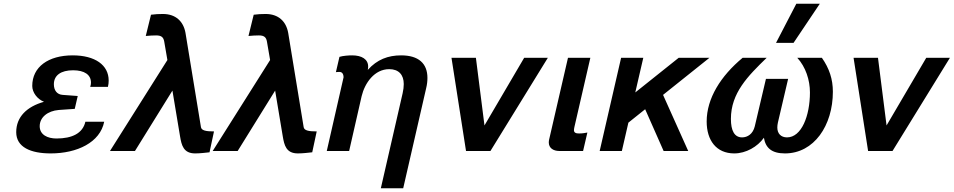

<svg xmlns="http://www.w3.org/2000/svg" viewBox="-20 -810 5116 1030"><path d="M153 -349C153 -314 180 -278 216 -264C124 -238 67 -183 67 -101C67 -20 145 13 252 13C394 13 517 -46 539 -157H438C424 -95 367 -67 283 -67C235 -67 193 -87 193 -133C193 -181 236 -215 295 -220L381 -226L397 -295L316 -301C286 -303 269 -325 269 -358C269 -406 307 -433 372 -433C433 -433 468 -409 468 -367C468 -359 467 -354 464 -344H559C562 -356 563 -368 563 -378C563 -461 490 -513 370 -513C239 -513 153 -451 153 -349Z M946 -78C954 -31 964 13 1027 13C1054 13 1085 9 1104 7L1128 -105C1084 -105 1061 -110 1058 -128L975 -634C964 -695 923 -735 854 -735C829 -735 815 -734 790 -731L762 -617C776 -619 808 -620 818 -620C846 -620 857 -610 861 -587L878 -488L570 0H704L905 -324Z M1497 -78C1505 -31 1515 13 1578 13C1605 13 1636 9 1655 7L1679 -105C1635 -105 1612 -110 1609 -128L1526 -634C1515 -695 1474 -735 1405 -735C1380 -735 1366 -734 1341 -731L1313 -617C1327 -619 1359 -620 1369 -620C1397 -620 1408 -610 1412 -587L1429 -488L1121 0H1255L1456 -324Z M1733 0H1853L1920 -294C1937 -365 1989 -439 2068 -439C2119 -439 2146 -409 2146 -359C2146 -344 2144 -328 2140 -310L2023 200H2143L2266 -336C2271 -356 2273 -375 2273 -392C2273 -470 2225 -513 2132 -513C2062 -513 2003 -491 1953 -435C1955 -443 1955 -452 1955 -453C1955 -492 1921 -513 1869 -513C1852 -513 1820 -511 1801 -505L1782 -423C1788 -424 1796 -424 1799 -424H1802C1813 -424 1823 -416 1823 -395Z M2919 -500H2792L2579 -137L2533 -500H2402L2480 0H2611Z M2926 -62C2925 -58 2924 -52 2924 -46C2924 -16 2948 0 2981 0H3108L3131 -99C3123 -97 3103 -94 3087 -94C3071 -94 3059 -97 3059 -112C3059 -117 3061 -127 3062 -131L3147 -500H3027Z M3431 -500H3312L3197 0H3316L3351 -152L3441 -224L3540 0H3672L3537 -301L3786 -500H3621L3388 -314Z M4378 -790H4252L4143 -580H4237ZM3771 -158C3771 -58 3822 13 3919 13C3982 13 4044 -23 4078 -71C4087 -17 4119 13 4191 13C4347 13 4448 -137 4448 -318C4448 -385 4429 -443 4389 -500H4257C4302 -451 4325 -381 4325 -314C4325 -189 4280 -73 4202 -73C4170 -73 4150 -93 4150 -126C4150 -134 4151 -143 4153 -152L4208 -387H4089L4029 -132C4019 -91 3990 -73 3961 -73C3920 -73 3901 -109 3901 -172C3901 -311 3992 -402 4093 -500H3964C3846 -402 3771 -282 3771 -158Z M5076 -500H4949L4736 -137L4690 -500H4559L4637 0H4768Z"/></svg>

Font: Perun SemiBold Italic
Style: Regular
Weight: 400
Italic angle: -12°
Foundry: Copyright (c) Stefan Peev, Context Ltd, 2016
Version: Version 1.026